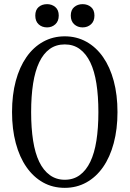

<svg xmlns="http://www.w3.org/2000/svg" viewBox="-20 -895 624 925"><path d="M292 10Q234 10 187.5 -16Q141 -42 107.5 -90Q74 -138 56 -205.5Q38 -273 38 -355Q38 -438 56 -505Q74 -572 107.5 -620Q141 -668 188 -694Q235 -720 292 -720Q349 -720 396 -694Q443 -668 476.5 -620Q510 -572 528 -505Q546 -438 546 -355Q546 -273 528 -205.5Q510 -138 476.5 -90Q443 -42 396 -16Q349 10 292 10ZM292 -29Q334 -29 364.5 -51.5Q395 -74 415 -115.5Q435 -157 444.5 -217.5Q454 -278 454 -355Q454 -432 444.5 -492.5Q435 -553 415 -594.5Q395 -636 364.5 -658.5Q334 -681 292 -681Q250 -681 219.5 -659Q189 -637 169 -595Q149 -553 139.5 -492.5Q130 -432 130 -355Q130 -278 139.5 -217.5Q149 -157 169 -115.5Q189 -74 220 -51.5Q251 -29 292 -29ZM263 -820Q263 -793 246.5 -778Q230 -763 207 -763Q182 -763 166 -778Q150 -793 150 -820Q150 -847 166 -861Q182 -875 207 -875Q230 -875 246.5 -861Q263 -847 263 -820ZM435 -820Q435 -793 418.5 -778Q402 -763 378 -763Q354 -763 337.5 -778Q321 -793 321 -820Q321 -847 337.5 -861Q354 -875 378 -875Q402 -875 418.5 -861Q435 -847 435 -820Z"/></svg>

Font: Roboto Serif 120pt ExtraCondensed
Style: Regular
Weight: 400
Width: 2
Designer: Greg Gazdowicz
Foundry: Commercial Type
Version: Version 1.008